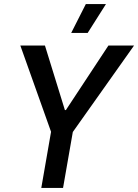

<svg xmlns="http://www.w3.org/2000/svg" viewBox="-20 -924 679 944"><path d="M183 0H290L338 -275L639 -700H513L304 -383H299L201 -700H80L231 -276ZM501 -904H402L330 -762H411Z"/></svg>

Font: Fixel Text 20240404 Medium
Style: Italic
Weight: 500
Width: 4
Italic angle: -10°
Designer: AlfaBravo + MacPaw
Foundry: Kyrylo Tkachov, Marchela Mozhyna, Serhii Makarenko, Maria Weinstein, Zakhar Kryvoshyya
Version: Version 1.211;Glyphs 3.2 (3225)